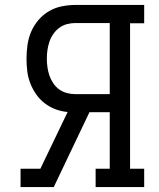

<svg xmlns="http://www.w3.org/2000/svg" viewBox="-20 -755 640 775"><path d="M63 0V-74H143L253 -303Q228 -305 204 -314Q180 -323 160 -338.5Q140 -354 125.5 -375Q111 -396 102 -419.5Q93 -443 90 -468Q87 -493 87 -518Q87 -546 91 -574Q95 -602 106 -627.5Q117 -653 135.5 -674.5Q154 -696 178 -710Q202 -724 229.5 -729.5Q257 -735 284 -735H562V-661H505V-74H562V0H366V-74H423V-302H341L197 0ZM284 -375H423V-662H284Q267 -662 250 -657.5Q233 -653 219 -642.5Q205 -632 195 -617.5Q185 -603 179.5 -586.5Q174 -570 171.5 -553Q169 -536 169 -518Q169 -501 171.5 -483.5Q174 -466 179.5 -450Q185 -434 195 -419Q205 -404 219 -394Q233 -384 250 -379.5Q267 -375 284 -375Z"/></svg>

Font: Iosevka Slab Extended
Style: Regular
Weight: 400
Width: 7
Monospace: yes
Designer: Belleve Invis
Foundry: Belleve Invis
Version: Version 11.1.1; ttfautohint (v1.8.3)